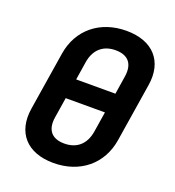

<svg xmlns="http://www.w3.org/2000/svg" viewBox="-134 -836 868 952"><g transform="rotate(20 300.0 -360.0)"><path d="M254 10C394 10 496 -74 517 -206L566 -515C587 -646 512 -730 372 -730C232 -730 130 -646 109 -514L60 -206C39 -74 114 10 254 10ZM219 -418 234 -514C245 -583 288 -621 354 -621C421 -621 452 -583 441 -514L426 -418ZM272 -99C205 -99 174 -137 185 -206L202 -313H409L392 -206C381 -137 338 -99 272 -99Z"/></g></svg>

Font: JetBrains Mono
Style: Bold Italic
Weight: 558
Italic angle: -9°
Monospace: yes
Designer: Philipp Nurullin, Konstantin Bulenkov
Foundry: JetBrains
Version: Version 2.305